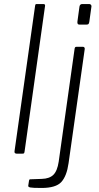

<svg xmlns="http://www.w3.org/2000/svg" viewBox="-20 -762 492 952"><path d="M102 -12Q101 -4 99 -2Q97 0 89 0H64Q57 0 54 -3Q51 -6 52 -12L154 -733Q155 -739 156.5 -740.5Q158 -742 164 -742H195Q206 -742 203 -730ZM320 47Q311 111 284 140.5Q257 170 186 170Q141 170 130 167.5Q119 165 120 159L124 133Q125 129 126 128Q127 127 130 127L187 125Q225 124 244.5 105Q264 86 271 40L350 -521Q351 -526 353 -528Q355 -530 360 -530H391Q396 -530 398.5 -526.5Q401 -523 400 -518L320 47ZM423 -655Q422 -648 419.5 -644Q417 -640 409 -640H374Q367 -640 365 -644.5Q363 -649 364 -656L374 -729Q376 -742 388 -742H423Q428 -742 431.5 -737.5Q435 -733 433 -727Z"/></svg>

Font: Libre Franklin ExtraLight
Style: Italic
Weight: 250
Italic angle: -8°
Designer: Pablo Impallari, Rodrigo Fuenzalida, Nhung Nguyen
Foundry: Impallari Type
Version: Version 3.000